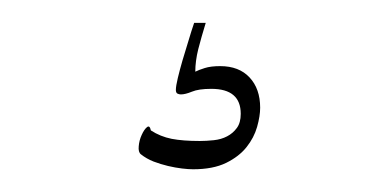

<svg xmlns="http://www.w3.org/2000/svg" viewBox="-20 -25 340 169"><path d="M161.1 -4.9Q157.2 7.8 154.5 18.3Q151.9 28.8 151.9 38.1Q154.8 36.6 160.2 34.9Q165.5 33.2 173.8 33.2Q190.4 33.2 199.7 43.2Q209 53.2 209 69.8Q209 77.1 206.3 86.7Q203.6 96.2 197 104.5Q190.4 112.8 179 118.4Q167.5 124 149.9 124Q146 124 140.1 123.3Q134.3 122.6 127.9 121.1Q121.6 119.6 115.2 117.2Q108.9 114.7 104 110.8Q101.6 108.9 102.1 103.8Q102.5 98.6 104.7 93.8Q106.9 88.9 109.4 86.9Q111.8 85 112.8 89.8Q121.1 95.2 131.1 97.2Q141.1 99.1 155.8 99.1Q161.6 99.1 168.2 98.4Q174.8 97.7 179.9 95Q185.1 92.3 188.5 87.6Q191.9 83 191.9 75.2Q191.9 53.2 166 53.2Q154.8 53.2 148.9 55.7Q143.1 58.1 139.2 58.1Q137.7 58.1 136.2 57.4Q134.8 56.6 134.8 54.2Q134.8 50.8 136.5 43.7Q138.2 36.6 140.6 28.3Q143.1 20 145.8 11.2Q148.4 2.4 150.9 -4.9Z"/></svg>

Font: Stalemate
Style: Regular
Weight: 400
Designer: Astigmatic (AOETI)
Foundry: Astigmatic (AOETI)
Version: Version 001.000